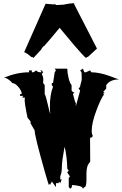

<svg xmlns="http://www.w3.org/2000/svg" viewBox="-20 -1164 759 1193"><path d="M263.2 -1140.6 311 -1136.7Q316.4 -1136.7 322.3 -1138.2L328.1 -1132.8Q347.2 -1132.8 382.3 -1135.7L381.3 -1136.7Q423.8 -1144 434.1 -1144L442.4 -1143.1L439.5 -1140.6L582.5 -862.3L524.9 -809.1L522 -811L514.2 -803.7Q496.1 -818.4 439.7 -884.5Q383.3 -950.7 350.6 -991.2Q287.1 -914.1 253.9 -877.4L252 -877.9L237.8 -862.3L239.7 -860.4L187.5 -803.7L179.7 -811L176.3 -809.1Q175.3 -809.6 169.4 -814.2Q163.6 -818.8 158.9 -822.5Q154.3 -826.2 148.4 -830.6Q134.8 -839.4 129.9 -839.4ZM321.3 -1139.6Q321.3 -1139.6 323.2 -1139.6L322.3 -1138.2Q322.3 -1139.2 321.3 -1139.6ZM319.8 -1140.6 321.3 -1139.6Q319.8 -1139.6 319.8 -1140.6ZM539.6 -308.6 540.5 -161.1 532.7 -147V-149.4Q517.1 -130.4 517.1 -82V-47.9Q517.1 -1.5 504.9 -1.5L495.1 8.8Q494.6 -3.4 470 -8.8Q445.3 -14.2 426.8 -14.2V-1.5L416.5 8.8L407.2 -1.5V-59.6L414.1 -64.5Q414.1 -70.8 406.7 -79.6Q399.4 -88.4 397.9 -93.3L407.2 -104.5L397.9 -116.2Q397.9 -145.5 393.1 -187.7Q388.2 -230 380.9 -251.5Q364.3 -160.2 364.3 -125Q364.3 -89.8 354.5 -70.3V-48.8H363.3L354.5 -25.9L345.2 -36.6V-25.9H327.6V-1.5L301.8 -36.6L292.5 -14.2V-25.9L283.7 -14.2Q281.7 -16.1 259.8 -92.3Q195.3 -318.8 195.3 -353.5L169.9 -397.9V-409.7L150.9 -432.6Q149.9 -439.5 144.5 -464.8Q133.3 -522.5 133.3 -538.3Q133.3 -554.2 134.3 -557.6H117.7L125 -568.4H105Q103.5 -571.3 103.5 -573.5Q103.5 -575.7 106.2 -578.4Q108.9 -581.1 110.6 -581.1Q112.3 -581.1 115.2 -579.1Q115.2 -599.1 94.5 -623.5Q73.7 -647.9 56.2 -647.9Q51.3 -656.7 34.2 -668.9Q17.1 -681.2 6.3 -681.2H3.4Q85.4 -714.8 160.6 -714.8V-726.6H177.7V-714.8H186.5Q189.9 -714.8 204.6 -726.6Q213.9 -714.8 232.9 -714.8H239.3L231 -726.6H239.3L248 -714.8L239.3 -703.6Q249 -688.5 249 -670.2Q249 -651.9 248 -647.9L257.8 -635.3V-579.1Q264.6 -569.3 276.1 -518.3Q287.6 -467.3 292.5 -454.6Q290 -480 290 -499Q290 -578.6 309.6 -625L301.8 -635.3V-647.9H309.6L319.8 -714.8L327.6 -726.6L319.8 -737.3H397.9Q397.9 -714.8 405.8 -680.9Q413.6 -647 424.8 -635.3V-601.6L433.6 -591.3H442.9L433.6 -579.1Q436 -573.2 440.7 -552.2Q445.3 -531.2 451.2 -522.9V-503.4L478 -601.6L468.3 -613.8L478 -625Q477.1 -626 479.5 -635.7Q488.8 -666.5 487.8 -677.2L486.3 -714.8L478 -726.6L495.1 -737.3L504.4 -714.8H513.2L539.6 -726.6L547.9 -714.8Q595.7 -714.8 659.2 -692.4Q681.6 -684.6 718.8 -670.4Q664.6 -670.4 640.1 -635.3V-613.8L620.1 -591.3H630.4L620.1 -579.1H627.4Q606.4 -551.3 578.1 -475.3Q549.8 -399.4 549.8 -351.1Q549.8 -331.1 557.1 -318.8L547.9 -308.6ZM2.9 -681.2H3.4Z"/></svg>

Font: Butcherman
Style: Regular
Weight: 400
Version: Version 001.003